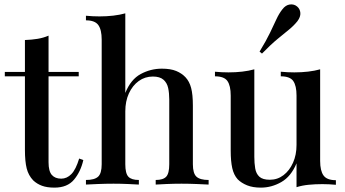

<svg xmlns="http://www.w3.org/2000/svg" viewBox="-20 -844 1577 878"><path d="M202 -681V-515H340V-495H202V-102Q202 -61 217 -44Q232 -27 260 -27Q286 -27 306.5 -48Q327 -69 342 -119L361 -112Q349 -59 318.5 -22.5Q288 14 229 14Q195 14 172 5.5Q149 -3 132 -19Q110 -42 102 -74Q94 -106 94 -159V-495H2V-515H94V-661Q125 -662 152 -666.5Q179 -671 202 -681Z M553 -783V-419Q578 -481 623.5 -505.5Q669 -530 720 -530Q760 -530 785.5 -519.5Q811 -509 828 -491Q846 -472 854 -442Q862 -412 862 -361V-93Q862 -51 878.5 -36Q895 -21 934 -21V0Q916 -1 880 -2.5Q844 -4 810 -4Q775 -4 741.5 -2.5Q708 -1 692 0V-21Q726 -21 740 -36Q754 -51 754 -93V-389Q754 -418 749 -441.5Q744 -465 727.5 -479.5Q711 -494 679 -494Q643 -494 614.5 -473.5Q586 -453 569.5 -417Q553 -381 553 -335V-93Q553 -51 567 -36Q581 -21 615 -21V0Q598 -1 565.5 -2.5Q533 -4 499 -4Q464 -4 427.5 -2.5Q391 -1 373 0V-21Q412 -21 428.5 -36Q445 -51 445 -93V-663Q445 -708 429.5 -729.5Q414 -751 373 -751V-772Q405 -769 435 -769Q468 -769 498 -772.5Q528 -776 553 -783Z M1444 -527V-108Q1444 -63 1459.5 -41.5Q1475 -20 1516 -20V1Q1485 -2 1454 -2Q1421 -2 1391 1Q1361 4 1336 12V-97Q1311 -37 1266.5 -11.5Q1222 14 1173 14Q1136 14 1110 3.5Q1084 -7 1067 -24Q1049 -44 1042 -75.5Q1035 -107 1035 -155V-407Q1035 -452 1020 -473.5Q1005 -495 963 -495V-516Q995 -513 1025 -513Q1058 -513 1088 -516.5Q1118 -520 1143 -527V-127Q1143 -98 1147 -74Q1151 -50 1166 -36Q1181 -22 1214 -22Q1249 -22 1276.5 -43Q1304 -64 1320 -100Q1336 -136 1336 -181V-407Q1336 -452 1321 -473.5Q1306 -495 1264 -495V-516Q1296 -513 1326 -513Q1359 -513 1389 -516.5Q1419 -520 1444 -527ZM1339 -814Q1352 -803 1353.5 -785Q1355 -767 1340 -747Q1324 -727 1302 -709Q1280 -691 1249.5 -666Q1219 -641 1178 -599L1167 -608Q1198 -659 1215 -694.5Q1232 -730 1244 -756Q1256 -782 1271 -801Q1286 -821 1305.5 -823.5Q1325 -826 1339 -814Z"/></svg>

Font: Playfair Display Medium
Style: Regular
Weight: 500
Designer: Claus Eggers Sørensen
Foundry: Claus Eggers Sørensen
Version: Version 1.203